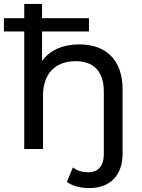

<svg xmlns="http://www.w3.org/2000/svg" viewBox="-30 -762 725 982"><path d="M-10 -601H94V0H190V-273C190 -386 253 -449 357 -449C449 -449 501 -397 501 -294V26C501 86 473 119 421 119C390 119 364 111 343 94L312 168C339 189 382 200 427 200C535 200 597 133 597 24V-305C597 -456 511 -535 376 -535C292 -535 224 -505 185 -450V-601H425V-669H185V-742H94V-669H-10Z"/></svg>

Font: Malon Grotesk Med
Style: Regular
Weight: 500
Designer: Julieta Ulanovsky
Foundry: Julieta Ulanovsky
Version: Version 7.200